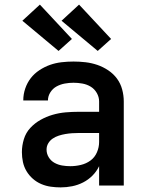

<svg xmlns="http://www.w3.org/2000/svg" viewBox="-20 -805 640 833"><path d="M243 8Q222 8 200.5 5Q179 2 159 -6.5Q139 -15 122.5 -29.5Q106 -44 95 -62.5Q84 -81 79.5 -102Q75 -123 75 -145Q75 -173 83.5 -201Q92 -229 111.5 -250Q131 -271 156 -285Q181 -299 208.5 -307Q236 -315 264.5 -317.5Q293 -320 322 -320H410V-365Q410 -384 400 -401.5Q390 -419 373.5 -429Q357 -439 337.5 -442.5Q318 -446 299 -446Q280 -446 261 -442.5Q242 -439 225.5 -430Q209 -421 198.5 -404.5Q188 -388 188 -369Q188 -369 188 -369Q188 -369 188 -369Q188 -369 188 -369Q188 -369 188 -369H81Q81 -369 81 -369.5Q81 -370 81 -370Q81 -396 89.5 -421Q98 -446 113.5 -466Q129 -486 151 -500.5Q173 -515 197 -523.5Q221 -532 247 -535Q273 -538 299 -538Q325 -538 351 -535Q377 -532 402 -523.5Q427 -515 449.5 -500Q472 -485 487.5 -464Q503 -443 510 -417Q517 -391 517 -365V0H410V-84Q399 -61 381 -43Q363 -25 340.5 -13.5Q318 -2 293 3Q268 8 243 8ZM285 -84Q308 -84 331 -89.5Q354 -95 372.5 -108.5Q391 -122 400.5 -144Q410 -166 410 -189V-228H322Q307 -228 292.5 -227Q278 -226 263.5 -223.5Q249 -221 235 -216.5Q221 -212 209 -204Q197 -196 189.5 -183.5Q182 -171 182 -156Q182 -138 191.5 -122.5Q201 -107 216.5 -98.5Q232 -90 249.5 -87Q267 -84 285 -84ZM404 -584 247 -715 323 -785 462 -636ZM234 -584 77 -715 153 -785 292 -636Z"/></svg>

Font: Iosevka Curly SmBdEx
Style: Regular
Weight: 600
Width: 7
Monospace: yes
Designer: Belleve Invis
Foundry: Belleve Invis
Version: Version 11.1.0; ttfautohint (v1.8.3)